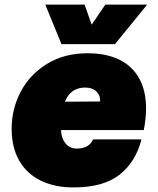

<svg xmlns="http://www.w3.org/2000/svg" viewBox="-20 -808 690 840"><path d="M31 -245Q31 -331 70.5 -406.5Q110 -482 185.5 -528.5Q261 -575 363 -575Q445 -575 502 -547Q559 -519 589 -465Q619 -411 619 -334Q619 -288 609 -239H247Q248 -204 266.5 -181Q285 -158 315 -158Q370 -158 387 -198H599Q574 -100 503.5 -44Q433 12 301 12Q220 12 159 -17.5Q98 -47 64.5 -104.5Q31 -162 31 -245ZM418 -364Q420 -390 402 -407.5Q384 -425 353 -425Q289 -425 264 -363ZM350 -788 381 -700 441 -788H624L483 -615H249L178 -788Z"/></svg>

Font: Azeret Mono Black
Style: Italic
Weight: 900
Italic angle: -12°
Designer: Martin Vácha
Foundry: Displaay
Version: Version 1.000; Glyphs 3.0.3, build 3074